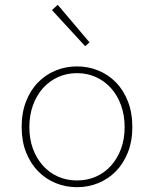

<svg xmlns="http://www.w3.org/2000/svg" viewBox="-20 -766 640 798"><path d="M300 12Q253 12 211.5 -5Q170 -22 138.5 -54Q107 -86 88.5 -132.5Q70 -179 70 -238Q70 -298 88.5 -345Q107 -392 138.5 -424Q170 -456 211.5 -473Q253 -490 300 -490Q347 -490 388.5 -473Q430 -456 461.5 -424Q493 -392 511.5 -345Q530 -298 530 -238Q530 -179 511.5 -132.5Q493 -86 461.5 -54Q430 -22 388.5 -5Q347 12 300 12ZM300 -16Q343 -16 379 -32Q415 -48 441.5 -77.5Q468 -107 483 -147.5Q498 -188 498 -238Q498 -287 483 -328.5Q468 -370 441.5 -399.5Q415 -429 379 -445.5Q343 -462 300 -462Q257 -462 221 -445.5Q185 -429 158.5 -399.5Q132 -370 117 -328.5Q102 -287 102 -238Q102 -188 117 -147.5Q132 -107 158.5 -77.5Q185 -48 221 -32Q257 -16 300 -16ZM334 -574 196 -724 220 -746 352 -590Z"/></svg>

Font: Source Code Pro ExtraLight
Style: Regular
Weight: 200
Monospace: yes
Designer: Paul D. Hunt, Teo Tuominen
Foundry: Adobe Systems Incorporated
Version: Version 2.030;PS 1.000;hotconv 16.6.51;makeotf.lib2.5.65220